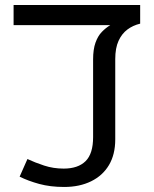

<svg xmlns="http://www.w3.org/2000/svg" viewBox="-20 -735 612 763"><path d="M235 8Q180 8 136 -4Q92 -16 58 -33L89 -103Q119 -89 155.5 -77Q192 -65 233 -65Q290 -65 320 -94.5Q350 -124 350 -190V-499Q350 -539 359.5 -565.5Q369 -592 384.5 -608Q400 -624 418 -635H34V-715H537V-641Q508 -634 486 -617.5Q464 -601 451 -572.5Q438 -544 438 -500V-181Q438 -121 413 -79Q388 -37 342 -14.5Q296 8 235 8Z"/></svg>

Font: korean115
Style: Regular
Weight: 400
Designer: Monotype Design Team
Foundry: Monotype Imaging Inc.
Version: Version 2.013